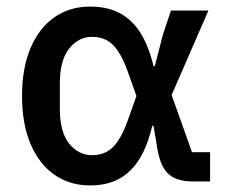

<svg xmlns="http://www.w3.org/2000/svg" viewBox="-20 -552 694 584"><path d="M619 -89V0H568Q520 0 495 -20.5Q470 -41 460 -92L447 -169H443Q429 -109 404.5 -69Q380 -29 343 -8.5Q306 12 254 12Q192 12 145.5 -20.5Q99 -53 73 -114Q47 -175 47 -260Q47 -345 73 -406Q99 -467 145.5 -499.5Q192 -532 254 -532Q306 -532 343.5 -512.5Q381 -493 406.5 -453Q432 -413 447 -351H451L475 -445L500 -520H614L502 -263L564 -89ZM260 -80Q284 -80 303 -89.5Q322 -99 338 -122Q354 -145 368 -184L395 -260L368 -336Q354 -375 338 -398Q322 -421 303 -430.5Q284 -440 260 -440Q219 -440 190.5 -404.5Q162 -369 162 -297V-222Q162 -150 190.5 -115Q219 -80 260 -80Z"/></svg>

Font: IBM Plex Sans Medium
Style: Regular
Weight: 500
Designer: Mike Abbink, Paul van der Laan, Pieter van Rosmalen
Foundry: Bold Monday
Version: Version 3.201